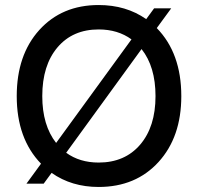

<svg xmlns="http://www.w3.org/2000/svg" viewBox="-20 -730 788 763"><path d="M372 13Q264.5 13 185 -43L153.5 0H85L143 -79.5Q46.5 -179 46.5 -348Q46.5 -511.5 136.2 -610.8Q226 -710 372 -710Q481 -710 561 -654L592.5 -697H660.5L603 -618.5Q700.5 -518.5 700.5 -348Q700.5 -185.5 610 -86.2Q519.5 13 372 13ZM148 -348Q148 -232.5 203 -162L502.5 -573.5Q448.5 -613 372 -613Q269 -613 208.5 -541.8Q148 -470.5 148 -348ZM243 -123Q296.5 -84 372 -84Q476 -84 537 -155.2Q598 -226.5 598 -348Q598 -465 542.5 -535Z"/></svg>

Font: HK Grotesk Medium
Style: Regular
Weight: 500
Designer: Alfredo Marco Pradil
Foundry: Hanken Design Co.
Version: Version 3.001;FEAKit 1.0